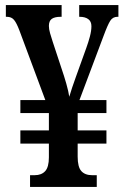

<svg xmlns="http://www.w3.org/2000/svg" viewBox="-20 -734 491 754"><path d="M98 0V-46H116Q143 -46 157.5 -62Q172 -78 172 -116V-170H60V-222H172V-290H60V-341H158L56 -615Q45 -644 35 -656Q25 -668 7 -668H3V-714H222V-668H218Q195 -668 183.5 -660Q172 -652 172 -632Q172 -620 176.5 -604Q181 -588 187 -570L221 -467Q232 -435 240.5 -405Q249 -375 252 -354Q262 -388 278 -432L319 -546Q327 -568 333 -590.5Q339 -613 339 -631Q339 -650 326.5 -659Q314 -668 293 -668H291V-714H445V-668H441Q423 -668 413 -652.5Q403 -637 386 -591L292 -341H398V-290H285V-222H398V-170H285V-119Q285 -78 299.5 -62Q314 -46 342 -46H360V0Z"/></svg>

Font: Noto Serif Devanagari ExtraCondensed SemiBold
Style: Regular
Weight: 600
Width: 2
Designer: Universal Thirst, Indian Type Foundry and the Monotype Design Team
Foundry: Monotype Imaging Inc.
Version: Version 2.004; ttfautohint (v1.8.4.7-5d5b)